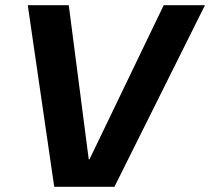

<svg xmlns="http://www.w3.org/2000/svg" viewBox="-20 -720 810 740"><path d="M189 0 87 -700H245L322 -106H325L611 -700H770L421 0Z"/></svg>

Font: DM Sans 36pt Black
Style: Italic
Weight: 900
Italic angle: -10°
Designer: Colophon Foundry, Jonny Pinhorn
Foundry: Colophon Foundry
Version: Version 4.004;gftools[0.9.30]